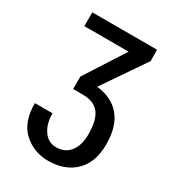

<svg xmlns="http://www.w3.org/2000/svg" viewBox="-175 -810 830 919"><g transform="rotate(30 239.5 -350.5)"><path d="M307.6 -634.8H63V-710.9H420.9L421.4 -648.4L261.2 -414.1Q346.7 -404.8 391.8 -349.9Q437 -294.9 437 -196.3Q437 -97.2 381.8 -43.5Q326.7 10.3 234.9 10.3Q154.3 10.3 98.1 -41.5Q42 -93.3 42 -197.3H139.6Q139.6 -139.2 165.5 -102.1Q191.4 -64.9 234.9 -64.9Q284.2 -64.9 311.5 -100.1Q338.9 -135.3 338.9 -195.3Q338.9 -275.9 310.1 -311.5Q281.2 -347.2 221.7 -347.2H167V-416Z"/></g></svg>

Font: Franco
Style: Regular
Weight: 400
Designer: Google
Version: Version 1.200311; 2013